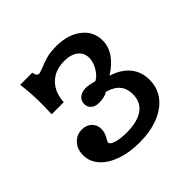

<svg xmlns="http://www.w3.org/2000/svg" viewBox="-122 -539 661 661"><g transform="rotate(-45 208.5 -208.0)"><path d="M33.1 -96Q33.1 -124.2 50 -142.7Q66.9 -161.3 92.7 -161.3Q114.5 -161.3 128.2 -148.4Q141.9 -135.5 141.9 -114.5Q141.9 -104 138.7 -95.2Q135.5 -86.3 129.8 -77.4Q128.2 -74.2 126.6 -71Q125 -67.7 125 -65.3Q125 -56.5 144.8 -50.4Q164.5 -44.4 194.4 -44.4Q247.6 -44.4 275.4 -64.5Q303.2 -84.7 303.2 -122.6Q303.2 -150.8 288.3 -168.5Q273.4 -186.3 242.7 -194.4Q239.5 -192.7 235.5 -190.3Q220.2 -183.9 200 -183.9Q182.3 -183.9 171.4 -193.1Q160.5 -202.4 160.5 -217.7Q160.5 -233.9 172.6 -243.5Q184.7 -253.2 204.8 -253.2Q216.9 -253.2 243.5 -246Q260.5 -254.8 273 -276.2Q285.5 -297.6 285.5 -317.7Q285.5 -342.7 266.9 -356.9Q248.4 -371 216.1 -371Q171.8 -371 144.8 -344.4Q117.7 -317.7 115.3 -271.8H56.5Q58.1 -305.6 57.7 -337.1Q57.3 -368.5 54 -398.4L51.6 -420.2H110.5Q112.1 -410.5 115.7 -405.6Q119.4 -400.8 125 -400.8Q128.2 -400.8 146 -407.3Q166.1 -416.1 185.9 -421.4Q205.6 -426.6 233.1 -426.6Q289.5 -426.6 325 -399.2Q360.5 -371.8 360.5 -327.4Q360.5 -298.4 343.5 -273Q326.6 -247.6 292.7 -225.8V-224.2Q333.9 -211.3 356.5 -183.9Q379 -156.5 379 -117.7Q379 -79 357.3 -50Q335.5 -21 295.2 -4.8Q254.8 11.3 201.6 11.3Q152.4 11.3 114.1 -2.4Q75.8 -16.1 54.4 -40.3Q33.1 -64.5 33.1 -96Z"/></g></svg>

Font: Playfair Micro SmCond SmLight
Style: Regular
Weight: 360
Width: 4
Designer: Claus Eggers Sørensen
Foundry: Claus Eggers Sørensen
Version: Version 2.100;Glyphs 3.2 (3219)